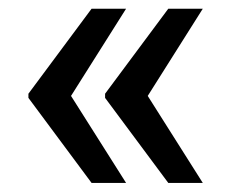

<svg xmlns="http://www.w3.org/2000/svg" viewBox="-20 -478 518 429"><path d="M261.7 -458.5H184.6L43.5 -268.6V-259.3L184.6 -69.3H261.7L138.7 -263.7ZM433.1 -458.5H356L214.8 -268.6V-259.3L356 -69.3H433.1L310.1 -263.7Z"/></svg>

Font: Bert Sans Medium
Style: Regular
Weight: 500
Designer: Christian Robertson (Google), Cristiano Sobral
Foundry: Google, Cristiano Sobral
Version: Version 3.101